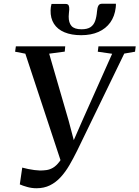

<svg xmlns="http://www.w3.org/2000/svg" viewBox="-20 -990 743 1023"><path d="M174.5 13Q149 13 125 6.2Q101 -0.5 85.5 -7.5L98.5 -97Q113.5 -93 130 -89.5Q146.5 -86 163 -84Q179.5 -82 193 -81.5Q210 -81.5 227.2 -83.8Q244.5 -86 262 -96Q279.5 -106 297 -129Q314.5 -152 332.5 -194L311 -110.5L115 -704L60.5 -714.5L64.5 -743H327.5L325 -715L242 -704L346 -346L383.5 -204L352.5 -196L416.5 -342.5L577.5 -703.5L501 -714.5L504.5 -743H703L699.5 -714.5L642 -704.5L390.5 -186Q370.5 -145.5 349.5 -109.5Q328.5 -73.5 303 -45.8Q277.5 -18 246 -2.5Q214.5 13 174.5 13ZM329 -969Q342 -969 345.8 -961.2Q349.5 -953.5 349 -939.5Q348.5 -930.5 347.2 -920.5Q346 -910.5 346 -902.5Q345.5 -869 361 -851.5Q376.5 -834 414.5 -834Q445 -834 462 -845.2Q479 -856.5 486.8 -878Q494.5 -899.5 497 -930.5Q498.5 -949.5 504.2 -959.8Q510 -970 522.5 -970H597.5Q597.5 -966 597.5 -961Q597.5 -956 596.5 -949Q591 -903 567.5 -870.2Q544 -837.5 504.8 -820Q465.5 -802.5 412.5 -802.5Q360.5 -802.5 323.5 -818Q286.5 -833.5 267.5 -863.2Q248.5 -893 249.5 -935Q250 -945 251 -953Q252 -961 254.5 -969Z"/></svg>

Font: Merriweather 96pt Medium
Style: Italic
Weight: 500
Italic angle: -7.8°
Version: Version 2.101